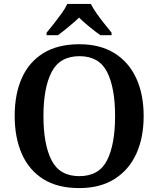

<svg xmlns="http://www.w3.org/2000/svg" viewBox="-20 -951 810 981"><path d="M385 10Q274 10 201 -36Q128 -82 91.5 -165Q55 -248 55 -359Q55 -470 91.5 -552Q128 -634 201.5 -679.5Q275 -725 386 -725Q491 -725 564.5 -679.5Q638 -634 676 -551.5Q714 -469 714 -358Q714 -247 676 -164.5Q638 -82 564.5 -36Q491 10 385 10ZM385 -51Q486 -51 527 -132Q568 -213 568 -358Q568 -503 527 -583.5Q486 -664 386 -664Q286 -664 244 -583.5Q202 -503 202 -358Q202 -213 243.5 -132Q285 -51 385 -51ZM218 -784Q234 -803 254.5 -829Q275 -855 294.5 -882Q314 -909 324 -931H444Q455 -909 474 -882Q493 -855 514 -829Q535 -803 550 -784V-771H493Q469 -788 437.5 -813.5Q406 -839 384 -861Q361 -839 330 -813.5Q299 -788 276 -771H218Z"/></svg>

Font: Noto Serif Toto SemiBold
Style: Regular
Weight: 600
Designer: Monotype Design Team
Foundry: Monotype Imaging Inc.
Version: Version 2.001; ttfautohint (v1.8.4.7-5d5b)